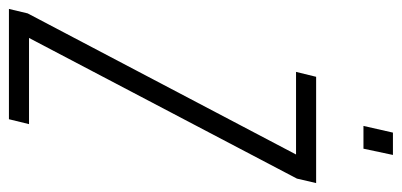

<svg xmlns="http://www.w3.org/2000/svg" viewBox="-293 -645 900 430"><g transform="rotate(90 157.0 -430.0)"><path d="M-38 0 -28 -42 288 -643H103L114 -688H352L342 -645L27 -45H220L209 0ZM224 -794 239 -860H289L275 -794Z"/></g></svg>

Font: Saira UltraCondensed Light
Style: Italic
Weight: 300
Width: 1
Italic angle: -12°
Designer: Hector Gatti with collaboration of the Omnibus-Type team
Foundry: Omnibus-Type
Version: Version 1.101